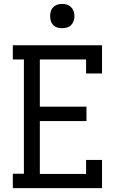

<svg xmlns="http://www.w3.org/2000/svg" viewBox="-20 -968 640 988"><path d="M46 0V-74H103V-662H46V-735H505V-590H423V-662H185V-419H425V-345H185V-73H423V-145H505V0ZM300 -823Q287 -823 275 -826.5Q263 -830 254 -839Q245 -848 241.5 -860Q238 -872 238 -885Q238 -898 241.5 -910Q245 -922 254 -931Q263 -940 275 -944Q287 -948 300 -948Q313 -948 325 -944Q337 -940 346 -931Q355 -922 359 -910Q363 -898 363 -885Q363 -872 359 -860Q355 -848 346 -839Q337 -830 325 -826.5Q313 -823 300 -823Z"/></svg>

Font: Iosevka Plex Etoile
Style: Regular
Weight: 400
Designer: Belleve Invis
Foundry: Belleve Invis
Version: Version 25.1.1; ttfautohint (v1.8.4)